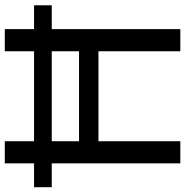

<svg xmlns="http://www.w3.org/2000/svg" viewBox="-6 -748 754 781"><g transform="rotate(-90 370.5 -357.0)"><path d="M97 0H187V-333H553V0H643V-523H740V-595H643V-714H553V-595H187V-714H97V-595H0V-523H97ZM187 -412V-523H553V-412Z"/></g></svg>

Font: Noto Sans Inscriptional Parthian
Style: Regular
Weight: 400
Designer: Monotype Design Team
Foundry: Monotype Imaging Inc.
Version: Version 2.003